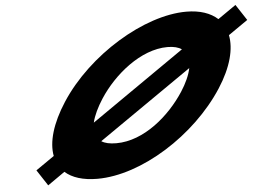

<svg xmlns="http://www.w3.org/2000/svg" viewBox="-58 -930 1422 1034"><g transform="rotate(-5 653.5 -413.0)"><path d="M105.2 -59 161.5 27 254.6 -38C292.6 -4 351.3 15 429.3 15C666.3 15 965.4 -172 1121.5 -413C1192.1 -522 1216.6 -620 1201.5 -694L1306.8 -767L1250.5 -853L1152.5 -785C1114.1 -820 1057.1 -840 983.1 -840C756.1 -840 446.6 -654 290.5 -413C218.6 -302 190.5 -203 204.9 -128ZM493.5 -413C573.2 -536 720.8 -659 865.8 -659C899.8 -659 925.3 -652 942.5 -640L435.5 -288C444.2 -326 465.7 -370 493.5 -413ZM918.5 -413C838.8 -290 697.2 -167 547.2 -167C511.2 -167 485.1 -173 466.8 -185L973.2 -536C965.6 -498 945.7 -455 918.5 -413Z"/></g></svg>

Font: Hussar
Style: BdWodka
Weight: 700
Foundry: Cannot Into Space Fonts
Version: Version 2.00